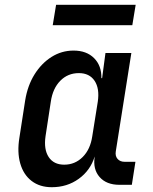

<svg xmlns="http://www.w3.org/2000/svg" viewBox="-20 -771 640 801"><path d="M196 10Q146 10 112 -16Q78 -42 64.5 -89Q51 -136 61 -197L85 -352Q95 -414 124 -460.5Q153 -507 195 -533.5Q237 -560 287 -560Q341 -560 372.5 -528.5Q404 -497 403 -445H406L420 -550H528L463 -139Q460 -120 470.5 -108Q481 -96 500 -96H545L530 0H478Q424 0 395.5 -32.5Q367 -65 375 -117V-118Q357 -60 308.5 -25Q260 10 196 10ZM248 -84Q293 -84 325 -116Q357 -148 365 -203L388 -347Q396 -402 374.5 -434Q353 -466 309 -466Q263 -466 231.5 -434Q200 -402 192 -347L170 -203Q162 -148 183 -116Q204 -84 248 -84ZM200 -666 214 -751H546L532 -666Z"/></svg>

Font: JetBrains Mono NL SemiBold
Style: Italic
Weight: 600
Italic angle: -9°
Monospace: yes
Designer: Philipp Nurullin, Konstantin Bulenkov
Foundry: JetBrains
Version: Version 2.305; ttfautohint (v1.8.4.7-5d5b)